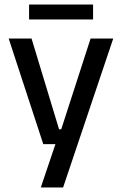

<svg xmlns="http://www.w3.org/2000/svg" viewBox="-20 -660 541 852"><path d="M296.5 -86.5 244.5 -64 382 -489H482.5L260 172H161L238.5 -57.5L282.5 -20.5H172L18.5 -489H120L242 -86.5ZM109 -573.5V-640H393V-573.5Z"/></svg>

Font: Anek Latin Medium
Style: Regular
Weight: 500
Designer: Yesha Goshar
Foundry: Ek Type
Version: Version 1.003